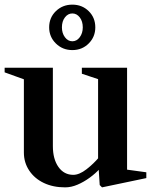

<svg xmlns="http://www.w3.org/2000/svg" viewBox="-29 -792 651 828"><path d="M252 16Q200 16 160 -3Q120 -22 97 -56.5Q74 -91 74 -134V-462L85 -446L-9 -480V-500H199V-162Q199 -106 223 -72Q247 -38 287 -38Q313 -38 344 -62Q375 -86 400 -116L394 -98V-462L405 -447L324 -474V-500H519V-49L507 -62L602 -49V-24L411 16L401 6L396 -72L402 -65Q383 -44 357.5 -25.5Q332 -7 305 4.5Q278 16 252 16ZM283 -576Q241 -576 212 -604.5Q183 -633 183 -674Q183 -716 212 -744Q241 -772 283 -772Q325 -772 353.5 -744Q382 -716 382 -674Q382 -633 353.5 -604.5Q325 -576 283 -576ZM283 -614Q302 -614 315 -631.5Q328 -649 328 -674Q328 -700 315 -717Q302 -734 283 -734Q264 -734 251 -717Q238 -700 238 -674Q238 -649 251 -631.5Q264 -614 283 -614Z"/></svg>

Font: Wittgenstein SemiBold
Style: Regular
Weight: 600
Designer: Jörg Drees
Foundry: Jörg Drees
Version: Version 1.500